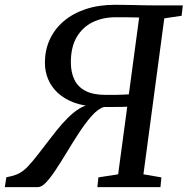

<svg xmlns="http://www.w3.org/2000/svg" viewBox="-55 -765 768 785"><path d="M-35.3 0 -29 -40.3Q-5.5 -44.3 11.6 -51Q28.8 -57.7 44.9 -71.2Q60.9 -84.8 80.8 -109.1Q100.7 -133.3 129.9 -171.9Q151.9 -201.1 175.1 -230.1Q198.3 -259.1 222.5 -283.3Q246.7 -307.4 271 -322Q295.3 -336.7 319.4 -337.1L331.6 -330.1Q283.8 -331.9 246.2 -346.1Q208.6 -360.4 182.3 -384.3Q156 -408.2 142.3 -440Q128.6 -471.9 128.6 -508.8Q128.6 -559.5 148 -602.4Q167.4 -645.3 204.6 -677.5Q241.8 -709.6 294.9 -727.5Q348.1 -745.4 415.9 -745.4Q442.1 -745.4 462.2 -744.9Q482.3 -744.5 499.9 -744.2Q517.5 -743.9 535.7 -743.4Q553.9 -743 576.2 -743H692.5L687.5 -700.5L616.7 -690L531.4 -52.3L604.8 -39.8L601 0H343L347.3 -39.8L428 -52.3L465.2 -328.6Q454 -327.9 437.8 -327.8Q421.5 -327.6 403.9 -327.6Q386.3 -327.6 370.2 -327.6Q345.5 -320.2 319.3 -290.4Q293 -260.6 266.6 -219.8Q240.2 -179 214.9 -137.1Q193 -101 172.2 -69.7Q151.5 -38.3 133.4 -19.2Q115.3 0 100.5 0ZM471.8 -379.4 513.9 -693.2Q505.9 -693.5 494.7 -693.8Q483.5 -694 465.5 -694.3Q447.4 -694.5 417.9 -694.5Q365.5 -694.5 324.1 -674.4Q282.8 -654.2 258.7 -613.5Q234.7 -572.7 234.7 -510.2Q234.7 -469.4 249 -439.6Q263.2 -409.7 294.5 -393.4Q325.8 -377.1 376.6 -377.1Q385.4 -377.1 398.5 -377.1Q411.5 -377.1 425.7 -377.3Q439.8 -377.6 452.2 -378.2Q464.5 -378.7 471.8 -379.4Z"/></svg>

Font: Merriweather Light
Style: Italic
Weight: 300
Italic angle: -7.8°
Designer: Eben Sorkin
Foundry: Eben Sorkin
Version: Version 2.101